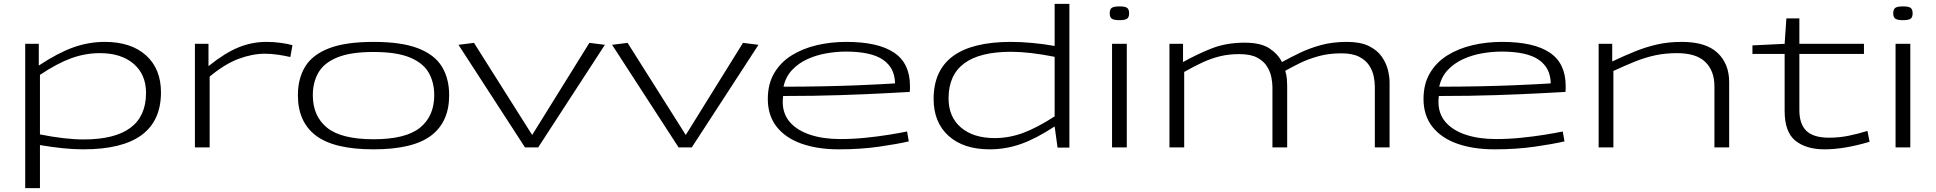

<svg xmlns="http://www.w3.org/2000/svg" viewBox="-20 -760 9980 990"><path d="M110 210V-534H180V-422Q278 -487 357.5 -515.5Q437 -544 520 -544Q656 -544 733 -474.5Q810 -405 810 -284Q810 10 410 10Q360 10 305.5 4.5Q251 -1 186 -12V210ZM411 -41Q733 -41 733 -281Q733 -376 669 -431Q605 -486 495 -486Q420 -486 348 -460Q276 -434 186 -374V-67Q251 -54 307.5 -47.5Q364 -41 411 -41Z M1055 -534V-419Q1141 -488 1210.5 -516Q1280 -544 1353 -544Q1392 -544 1428 -539Q1464 -534 1488 -527L1477 -466Q1447 -473 1412.5 -478Q1378 -483 1346 -483Q1281 -483 1210 -456.5Q1139 -430 1061 -365V0H985V-534Z M1516 -269Q1516 -355 1553.5 -416.5Q1591 -478 1676.5 -511Q1762 -544 1906 -544Q2050 -544 2135.5 -511Q2221 -478 2258.5 -416.5Q2296 -355 2296 -269Q2296 -131 2202.5 -60.5Q2109 10 1906 10Q1703 10 1609.5 -60.5Q1516 -131 1516 -269ZM1593 -269Q1593 -161 1666.5 -101.5Q1740 -42 1906 -42Q2072 -42 2145.5 -101.5Q2219 -161 2219 -269Q2219 -336 2190 -386Q2161 -436 2092.5 -464Q2024 -492 1906 -492Q1788 -492 1719.5 -464Q1651 -436 1622 -386Q1593 -336 1593 -269Z M2687 0 2344 -529 2424 -539 2724 -64 3019 -539 3099 -529 2755 0Z M3479 0 3136 -529 3216 -539 3516 -64 3811 -539 3891 -529 3547 0Z M4305 10Q4196 10 4113.5 -19Q4031 -48 3985 -106Q3939 -164 3939 -250Q3939 -327 3972 -383Q4005 -439 4062 -474.5Q4119 -510 4191.5 -527Q4264 -544 4344 -544Q4507 -544 4589.5 -489Q4672 -434 4672 -317Q4672 -312 4672 -303.5Q4672 -295 4671 -286Q4634 -284 4540.5 -279Q4447 -274 4312.5 -269.5Q4178 -265 4018 -265Q4016 -249 4016 -235Q4016 -172 4053.5 -129.5Q4091 -87 4158 -65Q4225 -43 4312 -43Q4377 -43 4441.5 -49.5Q4506 -56 4562 -65Q4618 -74 4657 -82L4666 -31Q4606 -17 4511.5 -3.5Q4417 10 4305 10ZM4020 -313Q4128 -313 4224 -315Q4320 -317 4397 -320Q4474 -323 4525.5 -326Q4577 -329 4595 -330Q4594 -410 4533 -452Q4472 -494 4341 -494Q4293 -494 4241 -485Q4189 -476 4143 -455Q4097 -434 4064 -399Q4031 -364 4020 -313Z M5433 1 5418 -108Q5322 -45 5244 -17.5Q5166 10 5083 10Q4948 10 4871 -59.5Q4794 -129 4794 -250Q4794 -544 5193 -544Q5245 -544 5303.5 -538.5Q5362 -533 5418 -523V-740H5494V1ZM5418 -160V-467Q5353 -480 5296.5 -486.5Q5240 -493 5193 -493Q4871 -493 4871 -253Q4871 -157 4935 -102.5Q4999 -48 5109 -48Q5183 -48 5255 -74.5Q5327 -101 5418 -160Z M5752 -656Q5724 -656 5713 -663.5Q5702 -671 5702 -691Q5702 -712 5712.5 -719.5Q5723 -727 5752 -727Q5781 -727 5791.5 -719.5Q5802 -712 5802 -691Q5802 -671 5791.5 -663.5Q5781 -656 5752 -656ZM5714 0V-534H5790V0Z M6010 0V-534H6080V-440Q6155 -482 6229.5 -511Q6304 -540 6398 -540Q6481 -540 6525.5 -510.5Q6570 -481 6590 -440Q6632 -463 6681.5 -487Q6731 -511 6791 -527.5Q6851 -544 6925 -544Q6995 -544 7038.5 -522.5Q7082 -501 7105 -467.5Q7128 -434 7136.5 -399Q7145 -364 7145 -336V0H7069V-314Q7069 -336 7063.5 -365Q7058 -394 7040.5 -421.5Q7023 -449 6988.5 -467Q6954 -485 6896 -485Q6831 -485 6777.5 -470Q6724 -455 6681.5 -434Q6639 -413 6607 -395Q6614 -373 6615.5 -353Q6617 -333 6617 -318V0H6541V-311Q6541 -333 6535.5 -361.5Q6530 -390 6513 -417.5Q6496 -445 6462 -463Q6428 -481 6371 -481Q6315 -481 6269 -469.5Q6223 -458 6179 -437.5Q6135 -417 6086 -389V0Z M7686 10Q7577 10 7494.5 -19Q7412 -48 7366 -106Q7320 -164 7320 -250Q7320 -327 7353 -383Q7386 -439 7443 -474.5Q7500 -510 7572.5 -527Q7645 -544 7725 -544Q7888 -544 7970.5 -489Q8053 -434 8053 -317Q8053 -312 8053 -303.5Q8053 -295 8052 -286Q8015 -284 7921.5 -279Q7828 -274 7693.5 -269.5Q7559 -265 7399 -265Q7397 -249 7397 -235Q7397 -172 7434.5 -129.5Q7472 -87 7539 -65Q7606 -43 7693 -43Q7758 -43 7822.5 -49.5Q7887 -56 7943 -65Q7999 -74 8038 -82L8047 -31Q7987 -17 7892.5 -3.5Q7798 10 7686 10ZM7401 -313Q7509 -313 7605 -315Q7701 -317 7778 -320Q7855 -323 7906.5 -326Q7958 -329 7976 -330Q7975 -410 7914 -452Q7853 -494 7722 -494Q7674 -494 7622 -485Q7570 -476 7524 -455Q7478 -434 7445 -399Q7412 -364 7401 -313Z M8223 0V-534H8293V-443Q8356 -473 8412 -495.5Q8468 -518 8525.5 -531Q8583 -544 8652 -544Q8776 -544 8836 -487.5Q8896 -431 8896 -337V0H8820V-315Q8820 -395 8773 -440.5Q8726 -486 8627 -486Q8565 -486 8513 -474.5Q8461 -463 8410 -442.5Q8359 -422 8299 -394V0Z M9388 10Q9293 10 9237.5 -34.5Q9182 -79 9182 -189V-482H9016V-526L9182 -534L9191 -665H9258V-534H9591V-482H9258V-192Q9258 -120 9294.5 -85Q9331 -50 9411 -50Q9463 -50 9512 -60Q9561 -70 9609 -85L9620 -29Q9490 10 9388 10Z M9792 -656Q9764 -656 9753 -663.5Q9742 -671 9742 -691Q9742 -712 9752.5 -719.5Q9763 -727 9792 -727Q9821 -727 9831.5 -719.5Q9842 -712 9842 -691Q9842 -671 9831.5 -663.5Q9821 -656 9792 -656ZM9754 0V-534H9830V0Z"/></svg>

Font: Georama ExtraExtended Light
Style: Regular
Weight: 300
Width: 8
Designer: Jean-Baptiste Levee
Foundry: Production Type
Version: Version 1.000